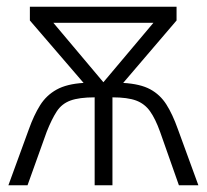

<svg xmlns="http://www.w3.org/2000/svg" viewBox="-20 -552 617 572"><path d="M506 -532V-491L347 -305Q398 -302 427.5 -286Q457 -270 475.5 -241Q494 -212 510 -167L571 0H513L457 -159Q443 -198 427 -220.5Q411 -243 385.5 -252.5Q360 -262 315 -262V0H262V-262Q216 -262 190 -252.5Q164 -243 149 -220Q134 -197 119 -159L62 0H5L66 -167Q81 -209 99.5 -238.5Q118 -268 148.5 -285Q179 -302 229 -305L69 -491V-532ZM437 -484H139L288 -307Z"/></svg>

Font: Noto Sans Display Light
Style: Regular
Weight: 300
Designer: Monotype Design Team
Foundry: Monotype Imaging Inc.
Version: Version 2.003